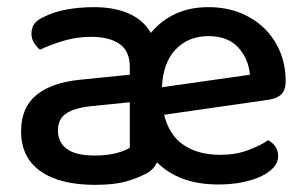

<svg xmlns="http://www.w3.org/2000/svg" viewBox="-20 -502 856 537"><path d="M402 -410Q462 -482 563 -482Q611 -482 650.5 -466.5Q690 -451 718.5 -423.5Q747 -396 763 -358Q779 -320 779 -275Q779 -250 766.5 -238Q754 -226 731 -223L439 -181Q453 -124 493.5 -96.5Q534 -69 597 -69Q639 -69 674 -82Q709 -95 730 -110Q758 -94 758 -65Q758 -48 745 -33.5Q732 -19 709.5 -8.5Q687 2 656.5 8Q626 14 591 14Q481 14 419 -48Q414 -37 406 -29Q398 -21 388 -16Q363 -3 330.5 6Q298 15 245 15Q148 15 93.5 -23Q39 -61 39 -135Q39 -201 81.5 -236Q124 -271 204 -279L343 -293V-315Q343 -359 314.5 -379Q286 -399 235 -399Q195 -399 158 -388Q121 -377 92 -363Q82 -371 75 -382.5Q68 -394 68 -408Q68 -425 76.5 -436Q85 -447 103 -455Q131 -469 167 -475.5Q203 -482 243 -482Q300 -482 340.5 -464Q381 -446 402 -410ZM343 -89V-216L234 -205Q188 -200 165 -184.5Q142 -169 142 -137Q142 -104 167 -85.5Q192 -67 245 -67Q280 -67 306 -74Q332 -81 343 -89ZM433 -258 679 -293Q675 -338 646 -369.5Q617 -401 563 -401Q507 -401 471.5 -364Q436 -327 433 -258Z"/></svg>

Font: Baloo 2 Latin Medium
Style: Regular
Weight: 500
Designer: Sarang Kulkarni and Ek Type
Foundry: Ek Type
Version: Version 1.001